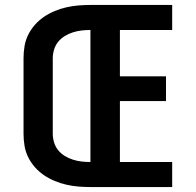

<svg xmlns="http://www.w3.org/2000/svg" viewBox="-20 -755 790 775"><path d="M345 0Q321 0 296.5 -2Q272 -4 248 -9.5Q224 -15 201 -24.5Q178 -34 158 -47.5Q138 -61 121.5 -79.5Q105 -98 94 -120Q83 -142 79 -166.5Q75 -191 75 -215V-520Q75 -544 79 -568.5Q83 -593 94 -615Q105 -637 121.5 -655.5Q138 -674 158 -687.5Q178 -701 201 -710.5Q224 -720 248 -725.5Q272 -731 296.5 -733Q321 -735 345 -735H675V-634H464V-447H650V-347H464V-101H675V0ZM345 -101V-634Q327 -634 309.5 -632Q292 -630 274.5 -624.5Q257 -619 241.5 -609.5Q226 -600 215 -586.5Q204 -573 198.5 -555.5Q193 -538 193 -520V-215Q193 -197 198.5 -179.5Q204 -162 215 -148.5Q226 -135 241.5 -125.5Q257 -116 274.5 -110.5Q292 -105 309.5 -103Q327 -101 345 -101Z"/></svg>

Font: Iosevka Book
Style: Bold
Weight: 700
Designer: Belleve Invis
Foundry: Belleve Invis
Version: Version 28.0.7; ttfautohint (v1.8.3)